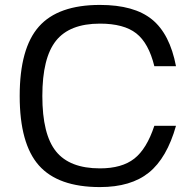

<svg xmlns="http://www.w3.org/2000/svg" viewBox="-20 -740 795 780"><path d="M607 -229H695Q658 -98 585 -39Q512 20 386 20Q216 20 138 -68Q60 -156 60 -350Q60 -544 138 -632Q216 -720 386 -720Q525 -720 597.5 -661Q670 -602 695 -471H607Q584 -565 533.5 -604.5Q483 -644 386 -644Q263 -644 207.5 -574.5Q152 -505 152 -350Q152 -194 207.5 -125Q263 -56 386 -56Q475 -56 525.5 -95.5Q576 -135 607 -229Z"/></svg>

Font: Fivo Sans
Style: Regular
Weight: 400
Designer: Alexander Slobzheninov
Foundry: Alexander Slobzheninov
Version: 1.0